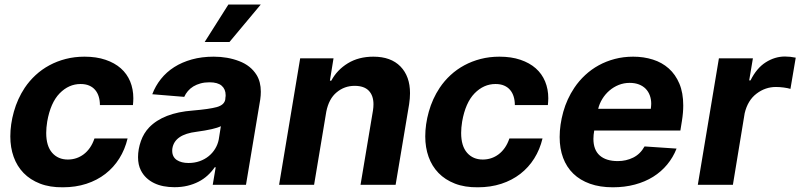

<svg xmlns="http://www.w3.org/2000/svg" viewBox="-20 -797 3452 828"><path d="M251.4 10.7Q195.3 11.4 152.7 -5.1Q110.1 -21.7 81.7 -51Q53.3 -80.3 38.9 -120.6Q24.5 -160.9 24.5 -208.5Q24.5 -260.7 39.8 -315.3Q55.4 -371.1 86.6 -418.3Q106.9 -448.5 133.7 -473.2Q160.5 -497.9 193 -515.4Q225.5 -533 263.5 -542.8Q301.5 -552.6 344.5 -552.6Q395.6 -552.6 435 -539.2Q474.4 -525.9 501.1 -502.3Q527.7 -478.7 541.4 -445.7Q555 -412.6 555 -373.2Q555 -366.1 554.5 -358.8Q554 -351.6 553.3 -343.8H410.9Q410.9 -363.3 405.9 -380Q400.9 -396.7 390.6 -408.9Q380.3 -421.2 364.7 -427.9Q349.1 -434.7 327.4 -434.7Q276.6 -434.7 237.2 -394.5Q197.8 -354 183.6 -272.7Q179.3 -246.1 179.3 -223.7Q179.3 -167.3 204.9 -138.1Q230.5 -109 272.7 -109Q291.5 -109 308.8 -114.7Q326 -120.4 340.9 -131.6Q355.8 -142.8 367.7 -159.8Q379.6 -176.8 387.4 -199.9H530.2Q518.8 -152.3 494.5 -113.6Q470.2 -74.9 434.5 -47.2Q398.8 -19.5 352.5 -4.4Q306.1 10.7 251.4 10.7Z M969.5 -615.8H862.6L964.8 -777.3H1104.4ZM732.2 10.3Q707.7 10.3 685.5 6Q663.4 1.8 644.7 -7.3Q626.1 -16.3 611.5 -30Q596.9 -43.7 587.4 -62.5Q575.3 -86.3 575.3 -119.3Q575.3 -153.8 587.7 -188.9Q599.8 -223 623.2 -247.5Q684.3 -310.7 811.1 -320.3Q882.5 -326.3 914.8 -335.2Q948.2 -344.5 951.7 -369.3Q951.7 -372.2 951.9 -374.3Q952.1 -376.4 952.4 -378.2Q952.8 -380 952.9 -381.9Q953.1 -383.9 953.1 -386.4Q953.1 -412.3 936.1 -427.2Q919 -442.1 883.5 -442.1Q862.2 -442.1 844.8 -437.3Q827.4 -432.5 813.7 -424.2Q800.1 -415.8 790.3 -404.3Q780.5 -392.8 774.5 -379.3L636.7 -390.6Q650.2 -426.5 674 -456.3Q697.8 -486.2 731.2 -507.5Q764.6 -528.8 807.4 -540.7Q850.1 -552.6 901.6 -552.6Q961.6 -552.6 1011.4 -533.4Q1061.1 -514.6 1086.6 -473.7Q1104.8 -443.9 1104.8 -401.6Q1104.8 -393.5 1104.2 -385.1Q1103.7 -376.8 1102.3 -367.9L1040.8 0H897.4L910.2 -75.6H905.9Q892.8 -56.5 875.4 -40.5Q858 -24.5 836.1 -13.3Q814.3 -2.1 788.4 4.1Q762.4 10.3 732.2 10.3ZM793 -94.1Q818.9 -94.1 840.9 -101.9Q862.9 -109.7 879.8 -123.4Q896.7 -137.1 907.8 -155.4Q919 -173.7 923.3 -195L932.5 -252.8Q905.9 -239.3 827.4 -228.7Q733.3 -217.3 723.4 -157.3Q723 -154.5 722.8 -151.8Q722.7 -149.1 722.7 -146.7Q722.7 -120.4 742.5 -106.9Q762.1 -94.1 793 -94.1Z M1686.1 0H1534.8L1588.4 -320.3Q1590.6 -334.5 1590.6 -347.3Q1590.6 -384.9 1570.3 -405.9Q1550.1 -426.8 1509.2 -426.8Q1465.2 -426.8 1431.8 -398.8Q1398.1 -371.1 1387.1 -315.3L1334.5 0H1183.6L1274.5 -545.5H1418.3L1402.7 -449.2H1408.7Q1433.6 -495.7 1480.1 -524.1Q1526.6 -552.6 1590.2 -552.6Q1665.8 -552.6 1707 -510.3Q1748.2 -468 1748.2 -395.2Q1748.2 -383.9 1747.2 -372Q1746.1 -360.1 1744.3 -347.3Z M2040.8 10.7Q1984.7 11.4 1942.1 -5.1Q1899.5 -21.7 1871.1 -51Q1842.7 -80.3 1828.3 -120.6Q1813.9 -160.9 1813.9 -208.5Q1813.9 -260.7 1829.2 -315.3Q1844.8 -371.1 1876.1 -418.3Q1896.3 -448.5 1923.1 -473.2Q1949.9 -497.9 1982.4 -515.4Q2014.9 -533 2052.9 -542.8Q2090.9 -552.6 2133.9 -552.6Q2185 -552.6 2224.4 -539.2Q2263.8 -525.9 2290.5 -502.3Q2317.1 -478.7 2330.8 -445.7Q2344.5 -412.6 2344.5 -373.2Q2344.5 -366.1 2343.9 -358.8Q2343.4 -351.6 2342.7 -343.8H2200.3Q2200.3 -363.3 2195.3 -380Q2190.3 -396.7 2180 -408.9Q2169.7 -421.2 2154.1 -427.9Q2138.5 -434.7 2116.8 -434.7Q2066.1 -434.7 2026.6 -394.5Q1987.2 -354 1973 -272.7Q1968.7 -246.1 1968.7 -223.7Q1968.7 -167.3 1994.3 -138.1Q2019.9 -109 2062.1 -109Q2081 -109 2098.2 -114.7Q2115.4 -120.4 2130.3 -131.6Q2145.2 -142.8 2157.1 -159.8Q2169 -176.8 2176.8 -199.9H2319.6Q2308.2 -152.3 2283.9 -113.6Q2259.6 -74.9 2223.9 -47.2Q2188.2 -19.5 2141.9 -4.4Q2095.5 10.7 2040.8 10.7Z M2622.9 10.7Q2567.1 10.7 2524.3 -4.6Q2481.5 -19.9 2452.4 -48.1Q2423.3 -76.3 2408.4 -116.3Q2393.5 -156.2 2393.5 -206Q2393.5 -258.2 2409.1 -314.6Q2424.7 -370.4 2456.7 -418.3Q2476.9 -448.5 2503.6 -473.2Q2530.2 -497.9 2562.1 -515.4Q2594.1 -533 2631.4 -542.8Q2668.7 -552.6 2710.6 -552.6Q2756 -552.6 2795.5 -540.1Q2834.9 -527.7 2864 -501.8Q2893.1 -475.9 2909.8 -436.3Q2926.5 -396.7 2926.5 -342.3Q2926.5 -326.7 2925.1 -310.2Q2923.7 -293.7 2920.8 -275.6L2914.1 -234H2542.6Q2540.8 -224.8 2540 -215.7Q2539.1 -206.7 2539.1 -198.2Q2539.1 -150.6 2566.4 -126.4Q2593.8 -102.3 2644.2 -102.3Q2680.4 -102.3 2710.9 -117.5Q2741.5 -132.8 2759.6 -165.5L2897.7 -156.2Q2882.8 -118.3 2857.2 -87.4Q2831.7 -56.5 2796.7 -34.6Q2761.7 -12.8 2717.9 -1.1Q2674 10.7 2622.9 10.7ZM2786.6 -327.8Q2787.3 -333.5 2787.8 -339Q2788.4 -344.5 2788.4 -349.8Q2788.4 -369 2782.3 -385.5Q2776.3 -402 2764.6 -414.1Q2752.8 -426.1 2735.4 -432.9Q2718 -439.6 2695.3 -439.6Q2670.8 -439.6 2648.4 -430.8Q2626.1 -421.9 2608.1 -406.4Q2590.2 -391 2577.6 -370.6Q2565 -350.1 2559.7 -327.8Z M3140.6 0H2989.3L3080.3 -545.5H3226.9L3210.9 -450.3H3216.6Q3242.9 -503.2 3282 -528.1Q3321.7 -553.3 3365.1 -553.3Q3387.4 -553.3 3411.6 -548.3L3388.8 -413.7Q3377.1 -417.3 3359.7 -419.6Q3342.3 -421.9 3326 -421.9Q3280.2 -421.9 3242.5 -393.1Q3204.5 -364.3 3191.4 -308.6Z"/></svg>

Font: Linik Sans
Style: Bold Italic
Weight: 700
Italic angle: 9°
Designer: Fonts by Rasmus Andersson / Changes by Cristiano Sobral with parts from Marc Monis
Foundry: rsms
Version: Version 3.020; ttfautohint (v1.6)